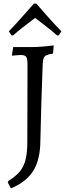

<svg xmlns="http://www.w3.org/2000/svg" viewBox="-20 -897 367 1061"><path d="M95 -593Q83 -593 68.5 -591.5Q54 -590 48 -589L46 -593L53 -637H161Q188 -637 226.5 -640.5Q265 -644 277 -646L273 -601Q248 -597 237 -592Q226 -587 221.5 -576.5Q217 -566 216 -544Q212 -451 208.5 -328Q205 -205 203 -116Q202 -14 163.5 47.5Q125 109 40 144L23 111L26 103Q67 78 89.5 50.5Q112 23 121.5 -15.5Q131 -54 131 -115L132 -540Q132 -572 125 -582.5Q118 -593 95 -593ZM167 -877H181Q193 -863 235.5 -814.5Q278 -766 319 -724L305 -702L296 -701Q258 -735 195 -782L174 -798Q96 -740 52 -701L43 -702L29 -724Q70 -767 112.5 -815Q155 -863 167 -877Z"/></svg>

Font: Sahitya
Style: Regular
Weight: 400
Designer: Juan Pablo del Peral
Foundry: Juan Pablo del Peral (http://www.huertatipografica.com)
Version: Version 1.001;PS 001.000;hotconv 1.0.70;makeotf.lib2.5.58329